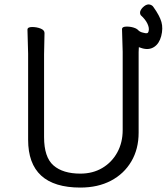

<svg xmlns="http://www.w3.org/2000/svg" viewBox="-20 -829 753 867"><path d="M181 -680 179 -584V-210Q179 -119 221.5 -82Q264 -45 343 -45Q399 -45 442 -70.5Q485 -96 509.5 -140.5Q534 -185 534 -242V-595L531 -697Q531 -709 552 -709Q573 -709 590 -702Q596 -700 600 -696H601Q610 -685 624 -682Q638 -678 643.5 -679Q649 -680 651 -688Q655 -702 646 -721.5Q637 -741 616 -760Q611 -767 613 -777Q617 -790 631 -801Q645 -812 658 -808Q668 -805 673 -797Q701 -758 709 -729.5Q717 -701 708 -666Q699 -632 676 -617Q653 -602 622 -611Q614 -613 607 -616L606 -594V-230Q606 -156 573 -100Q540 -44 481 -13Q422 18 343 18Q107 18 107 -198V-586L104 -695Q104 -707 125 -707Q146 -707 163.5 -700Q181 -693 181 -680Z"/></svg>

Font: Fusion Kai T
Style: Regular
Weight: 400
Designer: Fontworks Inc.
Version: Version 24.134;May 13, 2024